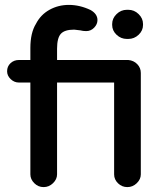

<svg xmlns="http://www.w3.org/2000/svg" viewBox="-20 -751 662 784"><path d="M104 -39V-414H57Q38 -414 23.5 -428Q9 -442 9 -460Q9 -480 23 -493Q37 -506 57 -506H104V-555Q104 -617 127 -654Q146 -691 182 -711Q218 -731 261 -731Q306 -731 350 -710Q378 -694 378 -669Q378 -652 364.5 -638Q351 -624 332 -624Q319 -624 308 -627L283 -630Q244 -630 228.5 -613Q213 -596 213 -552V-506H504Q526 -504 540.5 -489Q555 -474 555 -453V-39Q555 -19 538.5 -3Q522 13 500 13Q478 13 462 -2.5Q446 -18 446 -39V-414H213V-39Q213 -19 196.5 -3Q180 13 158 13Q136 13 120 -3Q104 -19 104 -39ZM438 -653Q438 -676 456 -693.5Q474 -711 498 -711H504Q528 -711 546 -693.5Q564 -676 564 -653V-649Q564 -626 546 -609Q528 -592 504 -592H498Q474 -592 456 -609Q438 -626 438 -649Z"/></svg>

Font: 寒蝉全圆体 Bold
Style: Regular
Weight: 700
Designer: Warren2060
      Designed by Motoya company      

      [Varela Round]
      Joe Prince(Latin component); Avraham Cornf
Foundry: ChillType
Version: Version 3.200